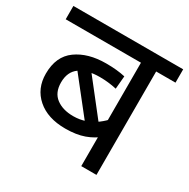

<svg xmlns="http://www.w3.org/2000/svg" viewBox="-144 -754 872 886"><g transform="rotate(30 292.5 -311.0)"><path d="M585 -551H482V0H401V-197L426 -172Q392 -143 350 -128Q308 -113 250 -113Q156 -113 101 -161Q46 -209 46 -288Q46 -380 107 -424Q168 -468 264 -468Q294 -468 319 -465.5Q344 -463 366 -458L360 -389Q338 -394 315.5 -396.5Q293 -399 270 -399Q203 -399 165 -372Q127 -345 127 -288Q127 -234 162 -207.5Q197 -181 253 -181Q288 -181 318.5 -192Q349 -203 373.5 -221.5Q398 -240 414 -260L401 -216V-551H0V-622H585ZM205 -424 377 -205 331 -163 143 -401Z"/></g></svg>

Font: hindi15
Style: Regular
Weight: 400
Designer: Jelle Bosma - Monotype Design Team
Foundry: Monotype Imaging Inc.
Version: Version 2.006